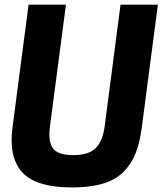

<svg xmlns="http://www.w3.org/2000/svg" viewBox="-20 -800 705 833"><path d="M293 13.2Q137.7 13.2 77.4 -51.5Q17.1 -116.2 34.2 -247.1L104 -779.8H266.1L196.8 -252Q188 -187 209.5 -157Q231 -127 296.9 -127Q363.8 -127 394.5 -156.7Q425.3 -186.5 434.1 -252L502.9 -779.8H665L595.2 -247.1Q586.4 -180.7 568.1 -134.5Q549.8 -88.4 515.4 -54Q481 -19.5 426 -3.2Q371.1 13.2 293 13.2Z"/></svg>

Font: Cooper Hewitt
Style: Bold Italic
Weight: 712
Designer: Village Type and Design LLC
Foundry: Cooper Hewitt Smithsonian Design Museum
Version: 1.000